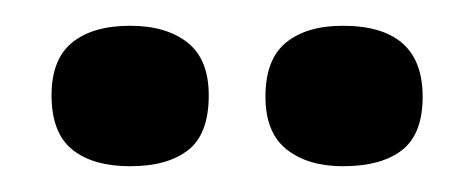

<svg xmlns="http://www.w3.org/2000/svg" viewBox="-20 -735 368 149"><path d="M246 -606Q219 -606 202.5 -619Q186 -632 186 -660Q186 -689 202 -702Q218 -715 246 -715Q308 -715 308 -660Q308 -631 292 -618.5Q276 -606 246 -606ZM81 -606Q52 -606 36 -619Q20 -632 20 -661Q20 -689 36 -702Q52 -715 81 -715Q109 -715 125.5 -702Q142 -689 142 -661Q142 -631 126 -618.5Q110 -606 81 -606Z"/></svg>

Font: Bricolage Grotesque 12pt Condensed SemiBold
Style: Regular
Weight: 600
Width: 3
Designer: Mathieu Triay
Foundry: Atelier Triay
Version: Version 1.001; ttfautohint (v1.8.4.7-5d5b);gftools[0.9.33.de